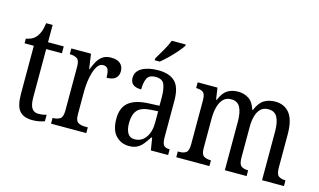

<svg xmlns="http://www.w3.org/2000/svg" viewBox="-91 -1038 2198 1321"><g transform="rotate(15 1008.5 -378.0)"><path d="M203 10Q141 10 111.5 -24.5Q82 -59 82 -145V-487H16V-520Q38 -524 55.5 -532.5Q73 -541 87 -557Q100 -573 109 -595.5Q118 -618 124 -659H170V-536H282V-487H170V-143Q170 -90 185.5 -66.5Q201 -43 231 -43Q248 -43 262 -45Q276 -47 290 -51V-5Q277 0 254 5Q231 10 203 10Z M335 0V-41H338Q367 -41 387 -53.5Q407 -66 407 -113V-427Q407 -471 387 -483Q367 -495 339 -495H336V-536H476L491 -431H494Q506 -462 521 -488.5Q536 -515 559 -530.5Q582 -546 618 -546Q662 -546 684 -526Q706 -506 706 -472Q706 -441 686 -422.5Q666 -404 622 -404Q622 -445 612.5 -463.5Q603 -482 578 -482Q556 -482 541 -462.5Q526 -443 516 -411Q506 -379 501.5 -342.5Q497 -306 497 -273V-108Q497 -64 516.5 -52.5Q536 -41 564 -41H586V0Z M891 10Q836 10 798 -29Q760 -68 760 -150Q760 -230 808 -268Q856 -306 954 -309L1024 -312V-373Q1024 -429 1010.5 -463Q997 -497 948 -497Q901 -497 887 -466.5Q873 -436 873 -388Q795 -388 795 -450Q795 -497 839.5 -521.5Q884 -546 954 -546Q1033 -546 1073.5 -507Q1114 -468 1114 -372V-113Q1114 -71 1125.5 -56Q1137 -41 1166 -41H1169V0H1046L1032 -87H1026Q1008 -59 990.5 -37Q973 -15 950 -2.5Q927 10 891 10ZM917 -45Q967 -45 996 -86Q1025 -127 1025 -191V-273L974 -270Q905 -266 878.5 -234.5Q852 -203 852 -144Q852 -98 867.5 -71.5Q883 -45 917 -45ZM911 -619Q932 -654 954.5 -693Q977 -732 990 -766H1089V-756Q1078 -739 1054 -711Q1030 -683 1001 -654.5Q972 -626 947 -606H911Z M1227 0V-41H1240Q1268 -41 1285.5 -53.5Q1303 -66 1303 -113V-426Q1303 -471 1285 -483Q1267 -495 1238 -495H1236V-536H1377L1389 -454H1394Q1416 -507 1447.5 -526.5Q1479 -546 1524 -546Q1565 -546 1598 -525Q1631 -504 1648 -450H1652Q1675 -506 1709 -526Q1743 -546 1787 -546Q1853 -546 1890 -499Q1927 -452 1927 -349V-113Q1927 -66 1945 -53.5Q1963 -41 1992 -41H1994V0H1838V-346Q1838 -412 1819 -447.5Q1800 -483 1755 -483Q1720 -483 1699.5 -462.5Q1679 -442 1670 -408Q1661 -374 1661 -334V-113Q1661 -66 1679 -53.5Q1697 -41 1725 -41H1728V0H1573V-346Q1573 -412 1554 -447.5Q1535 -483 1490 -483Q1454 -483 1433 -460.5Q1412 -438 1402.5 -401Q1393 -364 1393 -321V-108Q1393 -64 1412.5 -52.5Q1432 -41 1461 -41H1463V0Z"/></g></svg>

Font: Noto Serif Ethiopic Condensed
Style: Regular
Weight: 400
Width: 3
Designer: Monotype Design Team
Foundry: Monotype Imaging Inc.
Version: Version 2.102; ttfautohint (v1.8.4.7-5d5b)